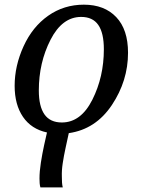

<svg xmlns="http://www.w3.org/2000/svg" viewBox="-20 -566 614 826"><path d="M340.8 -545.9Q429.2 -545.9 480 -492.4Q530.8 -439 530.8 -338.9Q530.8 -218.3 461.2 -114Q391.6 -9.8 275.9 6.8L262.2 69.8Q254.4 105.5 249.8 136.5Q245.1 167.5 246.1 193.8Q246.1 207.5 246.8 219Q247.6 230.5 250 240.2H153.8Q151.4 231.9 150.6 222.2Q149.9 212.4 149.9 202.1Q149.9 171.4 155.8 133.8Q161.6 96.2 169.9 58.1L182.1 3.9Q114.7 -10.7 78.9 -63.2Q43 -115.7 43 -196.8Q43 -282.7 81.3 -366.7Q119.6 -450.7 187.3 -498.3Q254.9 -545.9 340.8 -545.9ZM246.1 -39.1Q328.1 -39.1 377.4 -137.2Q426.8 -235.4 426.8 -354Q426.8 -424.3 402.8 -458.7Q378.9 -493.2 329.1 -493.2Q247.6 -493.2 197.3 -394.8Q147 -296.4 147 -176.8Q147 -108.4 171.4 -73.7Q195.8 -39.1 246.1 -39.1Z"/></svg>

Font: Droid Serif
Style: Italic
Weight: 400
Italic angle: -12°
Designer: Monotype Design team
Foundry: Monotype Imaging Inc.
Version: Version 1.03